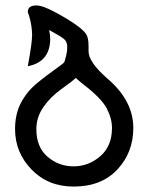

<svg xmlns="http://www.w3.org/2000/svg" viewBox="-20 -688 544 704"><path d="M82 -445.3Q97.7 -531.2 97.7 -558.6Q97.7 -593.8 85.9 -632.8Q82 -640.6 82 -644.5Q82 -668 113.3 -668Q136.7 -668 183.6 -642.6Q230.5 -617.2 257.8 -597.7Q285.2 -578.1 294.9 -564.5Q304.7 -550.8 304.7 -519.5V-500Q304.7 -460.9 371.1 -402.3Q468.8 -320.3 468.8 -218.8Q468.8 -128.9 410.2 -66.4Q351.6 -3.9 250 -3.9Q156.2 -3.9 95.7 -66.4Q35.2 -128.9 35.2 -214.8Q35.2 -269.5 56.6 -310.5Q78.1 -351.6 113.3 -380.9Q148.4 -410.2 203.1 -449.2Q214.8 -457 216.8 -462.9Q218.8 -468.8 222.7 -484.4Q226.6 -500 226.6 -515.6Q226.6 -535.2 214.8 -544.9Q203.1 -554.7 160.2 -578.1Q164.1 -558.6 164.1 -546.9Q164.1 -460.9 82 -445.3ZM257.8 -402.3Q246.1 -390.6 205.1 -361.3Q164.1 -332 138.7 -294.9Q113.3 -257.8 113.3 -214.8Q113.3 -148.4 154.3 -113.3Q195.3 -78.1 250 -78.1Q304.7 -78.1 347.7 -115.2Q390.6 -152.3 390.6 -218.8Q390.6 -253.9 371.1 -291Q351.6 -328.1 285.2 -378.9Q265.6 -394.5 257.8 -402.3Z"/></svg>

Font: 和音 by 宁静之雨，公众号njzyshare
Style: Regular
Weight: 400
Designer: Steve Matteson
Foundry: Ascender Corporation
Version: Version 6.00;June 8, 2018;FontCreator 11.0.0.2388 32-bit